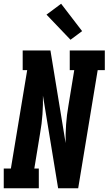

<svg xmlns="http://www.w3.org/2000/svg" viewBox="-35 -1004 579 1024"><path d="M-15 0V-105H23L110 -630H86V-735H234L315 -241Q314 -290 317.5 -340.5Q321 -391 330 -441L361 -630H337V-735H524V-630H486L382 0H275L194 -494Q195 -445 191.5 -394.5Q188 -344 179 -294L148 -105H172V0ZM341 -792 213 -926 291 -984 403 -838Z"/></svg>

Font: Iosevka Slab Extrabold Oblique
Style: Regular
Weight: 800
Italic angle: -9°
Monospace: yes
Designer: Belleve Invis
Foundry: Belleve Invis
Version: Version 11.1.1; ttfautohint (v1.8.3)